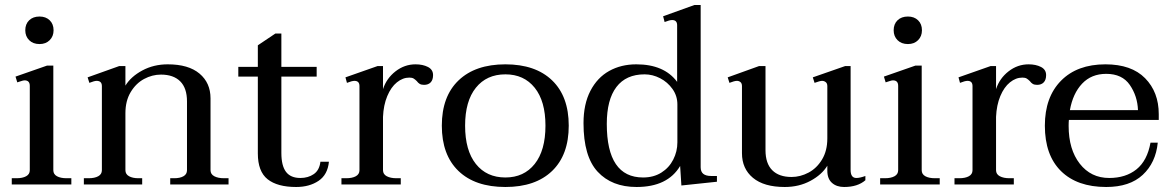

<svg xmlns="http://www.w3.org/2000/svg" viewBox="-20 -737 4680 767"><path d="M81 -616Q81 -641 96.5 -656Q112 -671 138 -671Q163 -671 178.5 -656Q194 -641 194 -616Q194 -592 178.5 -576.5Q163 -561 138 -561Q112 -561 96.5 -576.5Q81 -592 81 -616ZM27 -25H46Q70 -25 84.5 -33Q99 -41 99 -57V-394Q99 -416 78 -416Q73 -416 63 -412.5Q53 -409 49 -408L42 -431L168 -475H193V-57Q193 -41 207.5 -33Q222 -25 246 -25H265V0H27Z M893 -25V0H660V-25H676Q699 -25 713 -33Q727 -41 727 -57V-332Q727 -385 700 -412Q673 -439 623 -439Q588 -439 555.5 -421.5Q523 -404 502 -369Q481 -334 481 -285V-57Q481 -41 495.5 -33Q510 -25 533 -25H548V0H315V-25H334Q358 -25 372.5 -33Q387 -41 387 -57V-393Q387 -414 366 -414Q357 -414 337 -406L330 -428L456 -473H481V-395Q503 -431 548.5 -455.5Q594 -480 650 -480Q733 -480 777 -443Q821 -406 821 -344V-57Q821 -41 836 -33Q851 -25 875 -25Z M1294 -91Q1289 -39 1252.5 -14.5Q1216 10 1163 10Q1088 10 1049 -21Q1010 -52 1010 -124V-431H932V-470H1010V-556L1080 -603H1104V-470H1245V-431H1104V-126Q1104 -75 1122.5 -50.5Q1141 -26 1180 -26Q1211 -26 1233.5 -41.5Q1256 -57 1260 -91Z M1710 -437Q1710 -418 1700.5 -408Q1691 -398 1674 -398Q1663 -398 1656.5 -402Q1650 -406 1645 -413Q1638 -420 1632 -423.5Q1626 -427 1615 -427Q1589 -427 1565.5 -408Q1542 -389 1527 -353Q1512 -317 1510 -270V-57Q1510 -41 1525 -33Q1540 -25 1564 -25H1581V0H1344V-25H1363Q1387 -25 1401.5 -33Q1416 -41 1416 -57V-393Q1416 -414 1396 -414Q1386 -414 1366 -406L1360 -428L1488 -473H1510V-381Q1524 -424 1560 -452Q1596 -480 1640 -480Q1669 -480 1689.5 -469.5Q1710 -459 1710 -437Z M1745 -235Q1745 -352 1812 -416Q1879 -480 1999 -480Q2119 -480 2185.5 -416Q2252 -352 2252 -235Q2252 -118 2185.5 -54Q2119 10 1999 10Q1878 10 1811.5 -54Q1745 -118 1745 -235ZM2159 -235Q2159 -333 2116 -386.5Q2073 -440 1999 -440Q1924 -440 1881 -386.5Q1838 -333 1838 -235Q1838 -136 1881 -82Q1924 -28 1999 -28Q2073 -28 2116 -82Q2159 -136 2159 -235Z M2311 -245Q2311 -321 2338.5 -374Q2366 -427 2413.5 -453.5Q2461 -480 2522 -480Q2633 -480 2685 -410V-636Q2685 -657 2665 -657Q2655 -657 2635 -649L2629 -672L2754 -717H2779V-69Q2779 -51 2789.5 -42.5Q2800 -34 2821 -34H2844V-11L2702 4L2697 -74Q2647 10 2523 10Q2424 10 2367.5 -51Q2311 -112 2311 -245ZM2686 -168V-320Q2686 -354 2666.5 -381.5Q2647 -409 2617 -424.5Q2587 -440 2555 -440Q2481 -440 2442.5 -389.5Q2404 -339 2404 -242Q2404 -28 2549 -28Q2591 -28 2622 -47.5Q2653 -67 2669.5 -99.5Q2686 -132 2686 -168Z M3437 -34V-17Q3406 10 3352 10Q3322 10 3303.5 -6.5Q3285 -23 3285 -55V-75Q3263 -39 3217.5 -14.5Q3172 10 3115 10Q3032 10 2988 -26.5Q2944 -63 2944 -125V-393Q2944 -404 2938 -409Q2932 -414 2924 -414Q2914 -414 2894 -406L2887 -428L3012 -473H3038V-137Q3038 -84 3065 -57Q3092 -30 3142 -30Q3177 -30 3210 -47.5Q3243 -65 3264 -100Q3285 -135 3285 -184V-393Q3285 -404 3278.5 -409Q3272 -414 3264 -414Q3256 -414 3234 -406L3227 -428L3356 -473H3378V-58Q3378 -26 3401 -26Q3415 -26 3437 -34Z M3550 -616Q3550 -641 3565.5 -656Q3581 -671 3607 -671Q3632 -671 3647.5 -656Q3663 -641 3663 -616Q3663 -592 3647.5 -576.5Q3632 -561 3607 -561Q3581 -561 3565.5 -576.5Q3550 -592 3550 -616ZM3496 -25H3515Q3539 -25 3553.5 -33Q3568 -41 3568 -57V-394Q3568 -416 3547 -416Q3542 -416 3532 -412.5Q3522 -409 3518 -408L3511 -431L3637 -475H3662V-57Q3662 -41 3676.5 -33Q3691 -25 3715 -25H3734V0H3496Z M4159 -437Q4159 -418 4149.5 -408Q4140 -398 4123 -398Q4112 -398 4105.5 -402Q4099 -406 4094 -413Q4087 -420 4081 -423.5Q4075 -427 4064 -427Q4038 -427 4014.5 -408Q3991 -389 3976 -353Q3961 -317 3959 -270V-57Q3959 -41 3974 -33Q3989 -25 4013 -25H4030V0H3793V-25H3812Q3836 -25 3850.5 -33Q3865 -41 3865 -57V-393Q3865 -414 3845 -414Q3835 -414 3815 -406L3809 -428L3937 -473H3959V-381Q3973 -424 4009 -452Q4045 -480 4089 -480Q4118 -480 4138.5 -469.5Q4159 -459 4159 -437Z M4250 -258Q4249 -250 4249 -234Q4249 -140 4293.5 -83Q4338 -26 4411 -26Q4477 -26 4520 -60.5Q4563 -95 4576 -167H4605Q4597 -87 4545 -38.5Q4493 10 4399 10Q4283 10 4218.5 -53.5Q4154 -117 4154 -235Q4154 -349 4218.5 -414.5Q4283 -480 4396 -480Q4500 -480 4554.5 -424.5Q4609 -369 4609 -281V-258ZM4254 -297H4526Q4524 -353 4493.5 -397.5Q4463 -442 4399 -442Q4340 -442 4303 -403Q4266 -364 4254 -297Z"/></svg>

Font: TavirajRegular
Style: Regular
Weight: 400
Designer: Katatrad Team
Foundry: CadsonDemak
Version: Version 1.000